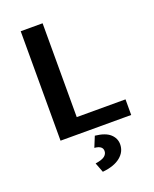

<svg xmlns="http://www.w3.org/2000/svg" viewBox="-169 -773 897 1121"><g transform="rotate(-20 280.0 -212.5)"><path d="M101 0ZM540 -97V0H101V-680H237V-97ZM248 195Q289 189 305.5 176Q322 163 322 144Q322 111 272 107L299 41Q363 48 392 74.5Q421 101 421 138Q421 185 382 216.5Q343 248 271 255Z"/></g></svg>

Font: MartelSansBold
Style: Bold
Weight: 700
Designer: Dan Reynolds and Mathieu Réguer
Foundry: Dan Reynolds and Mathieu Réguer
Version: Version 1.002; ttfautohint (v1.1) -l 5 -r 5 -G 72 -x 0 -D la